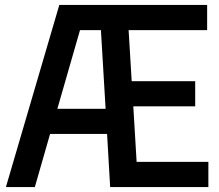

<svg xmlns="http://www.w3.org/2000/svg" viewBox="-20 -760 890 780"><path d="M4 0 221 -740H821.5V-637.5H502.5L515 -430H773V-328H521.5L535 -102.5H826.5V0H427.5L415 -216H183.5L121.5 0ZM305 -637.5 213 -318H409L390 -637.5Z"/></svg>

Font: Encode Sans Condensed SemiBold
Style: Regular
Weight: 600
Width: 3
Designer: Multiple Designers
Foundry: Impallari Type
Version: Version 3.000; ttfautohint (v1.8.3) -l 8 -r 50 -G 200 -x 14 